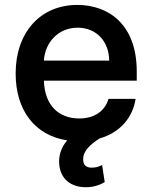

<svg xmlns="http://www.w3.org/2000/svg" viewBox="-20 -573 630 794"><path d="M431.5 -322.4H161.6C165.8 -396 219.8 -458.5 301.1 -458.5C379.3 -458.5 431.1 -400.9 431.5 -322.4ZM44.7 -269.2C44.7 -116.8 124.3 -12.8 257.8 7.5C231.5 38 221.6 73.9 225.1 107.6C230.5 168.3 274.5 201.3 334.9 201.3C370 201.3 396.7 190 413 180L402.3 109.7C392.8 114.3 378.2 120.4 359.4 120.4C334.2 120.4 323.9 107.6 323.9 85.6C323.9 50.4 353.7 24.1 391.7 -0.4C475.9 -24.5 528.8 -85.9 540.8 -164.1H428.6C414.1 -113.3 369.7 -83.1 308.2 -83.1C221.2 -83.1 164.4 -138.8 161.6 -239.3H545.5V-277.7C545.5 -471.9 429 -552.6 299.7 -552.6C145.6 -552.6 44.7 -437.5 44.7 -269.2Z"/></svg>

Font: Magic Ui Pro Semi Bold
Style: Regular
Weight: 600
Designer: Stefan Endress, Andreas Faust
Version: Version 1.000;FEAKit 1.0